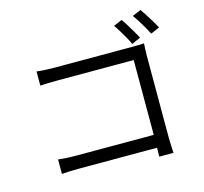

<svg xmlns="http://www.w3.org/2000/svg" viewBox="-123 -993 1246 1170"><g transform="rotate(-15 500.0 -407.5)"><path d="M734 -825Q746 -809 761 -784.5Q776 -760 790.5 -735.5Q805 -711 815 -692L759 -667Q750 -688 736 -712.5Q722 -737 707.5 -761Q693 -785 680 -802ZM861 -854Q873 -837 888 -813.5Q903 -790 918 -765.5Q933 -741 943 -722L887 -698Q871 -729 848.5 -767Q826 -805 806 -831ZM152 -656Q178 -653 208 -651.5Q238 -650 262 -650H754Q773 -650 793.5 -650.5Q814 -651 829 -652Q828 -635 827 -613.5Q826 -592 826 -574V-58Q826 -31 827.5 -2Q829 27 830 39H740Q740 27 741 2.5Q742 -22 742 -49V-570H263Q235 -570 202.5 -569Q170 -568 152 -567ZM140 -104Q159 -102 189.5 -100Q220 -98 251 -98H787V-17H253Q223 -17 191.5 -16Q160 -15 140 -13Z"/></g></svg>

Font: Farlight84_Sys_V01
Style: Regular
Weight: 400
Designer: Ryoko NISHIZUKA  (kana, bopomofo & ideographs); Paul D. Hunt (Latin, Greek & Cyrillic); Sandoll Communications , Soo-you
Foundry: Adobe
Version: Version 2.004;October 29, 2024;FontCreator 14.0.0.2814 64-bi